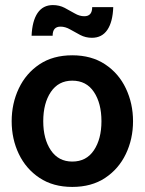

<svg xmlns="http://www.w3.org/2000/svg" viewBox="-20 -727 570 757"><path d="M265 10Q189.5 10 136 -25.5Q82.5 -61 54.2 -120Q26 -179 26 -249Q26 -319 54.2 -378.5Q82.5 -438 135.8 -473.5Q189 -509 265 -509Q340.5 -509 394.2 -473.5Q448 -438 476.2 -378.5Q504.5 -319 504.5 -249Q504.5 -179 476.2 -120Q448 -61 394.5 -25.5Q341 10 265 10ZM265 -90Q320.5 -90 350.2 -134.5Q380 -179 380 -249Q380 -320 350.2 -364.5Q320.5 -409 265 -409Q210.5 -409 180.5 -364.5Q150.5 -320 150.5 -249Q150.5 -179 180.5 -134.5Q210.5 -90 265 -90ZM342.5 -578Q317.5 -578 296.5 -589Q275.5 -600 256.5 -611Q237.5 -622 218.5 -622Q187.5 -622 187.5 -586H104.5Q107 -644.5 128.2 -675.8Q149.5 -707 188.5 -707Q214 -707 235 -696Q256 -685 274.8 -674Q293.5 -663 312.5 -663Q343.5 -663 343.5 -699H426.5Q424.5 -640.5 403.2 -609.2Q382 -578 342.5 -578Z"/></svg>

Font: Cabin
Style: Bold
Weight: 700
Width: 4
Designer: Pablo Impallari
Foundry: Pablo Impallari. http://www.impallari.com Igino Marini. http://www.ikern.com
Version: Version 3.001